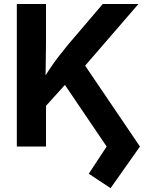

<svg xmlns="http://www.w3.org/2000/svg" viewBox="-20 -748 759 980"><path d="M326.2 -518.6 504.4 -727.5H686.5L379.4 -372.1L367.2 -376.5L175.8 -164.6V-300.3Q209 -360.4 242.2 -408.7Q275.4 -457 326.2 -518.6ZM65.9 -727.5H214.8V-528.8L212.4 -343.3L214.8 -270.5V0H65.9ZM433.1 138.7 524.4 0 302.2 -328.1 396.5 -439.5 694.3 0 544.4 212.4Z"/></svg>

Font: Inter RS Variable
Style: Regular
Weight: 400
Designer: Rasmus Andersson (customised by Maria Ramos and Noel Pretorius)
Foundry: rsms
Version: Version 3.001;Glyphs 3.2.3 (3260)